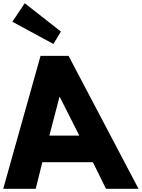

<svg xmlns="http://www.w3.org/2000/svg" viewBox="-48 -1172 880 1192"><path d="M105.6 -1152 28.7 -1037 283.6 -899 330.2 -976ZM377.7 -825H203.7L-28 0H174L214.7 -165H528.7L610 0H812ZM444.5 -330H258.5L321 -570H323Z"/></svg>

Font: Hussar
Style: BdOpOblOne
Weight: 700
Foundry: Cannot Into Space Fonts
Version: Version 2.00